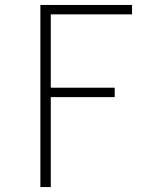

<svg xmlns="http://www.w3.org/2000/svg" viewBox="-20 -550 640 775"><path d="M143 205V-530H513V-492H185V-196H443V-158H185V205Z"/></svg>

Font: Iosevka Curly XLtEx
Style: Regular
Weight: 200
Width: 7
Monospace: yes
Designer: Belleve Invis
Foundry: Belleve Invis
Version: Version 11.1.0; ttfautohint (v1.8.3)